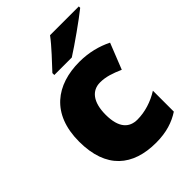

<svg xmlns="http://www.w3.org/2000/svg" viewBox="-224 -871 986 986"><g transform="rotate(-45 269.5 -378.0)"><path d="M532 -756V-766H323C290 -721 228 -657 194 -620V-606H321C375 -640 485 -718 532 -756ZM318 10C394 10 449 -9 495 -39V-191C446 -160 389 -142 334 -142C276 -142 236 -179 236 -275C236 -368 275 -413 333 -413C375 -413 412 -400 458 -380L514 -521C462 -547 401 -563 333 -563C166 -563 42 -475 42 -274C42 -77 150 10 318 10Z"/></g></svg>

Font: Noto Sans Thai Looped Black
Style: Regular
Weight: 900
Designer: Sasikarn Vongin, Ben Mitchell
Foundry: The Fontpad Ltd
Version: Version 1.001